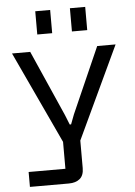

<svg xmlns="http://www.w3.org/2000/svg" viewBox="-60 -776 697 988"><g transform="rotate(-5 289.0 -282.0)"><path d="M54 167V90H244V-49L22 -525H116L266 -185L286 -135H293L312 -185L462 -525H557L333 -48V94Q333 132 312 149.5Q291 167 255 167ZM160 -611V-731H237V-611ZM339 -611V-731H418V-611Z"/></g></svg>

Font: Hubot Sans
Style: Regular
Weight: 400
Designer: Deni Anggara
Foundry: GitHub, Inc., Subsidiary of Microsoft Corporation
Version: Version 2.000